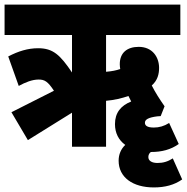

<svg xmlns="http://www.w3.org/2000/svg" viewBox="-20 -642 817 840"><path d="M102 -29 295 -149V0H444V-201C479 -204 513 -212 542 -222C546 -214 550 -206 554 -198C509 -180 483 -149 483 -99C483 -60 499 -29 528 -8C509 10 499 34 499 61C499 134 561 178 653 178C702 178 743 167 777 143L736 51C714 65 694 71 669 71C645 71 629 62 629 45C629 36 633 28 640 23C687 23 727 13 762 -12L720 -104C698 -90 676 -84 653 -84C625 -84 614 -92 614 -105C614 -119 629 -128 668 -133L683 -134L700 -177C679 -207 659 -238 644 -268C670 -291 676 -319 676 -345C676 -392 647 -437 587 -437C537 -437 504 -412 504 -361C504 -353 505 -347 506 -340C489 -334 469 -330 444 -328V-489H769V-622H0V-489H295V-325C243 -402 212 -431 147 -431C102 -431 60 -418 16 -395L62 -266C91 -282 121 -294 149 -294C175 -294 189 -286 216 -245L30 -151Z"/></svg>

Font: Noto Sans Devanagari ExtraCondensed Black
Style: Regular
Weight: 900
Width: 2
Designer: Jelle Bosma - Monotype Design Team
Foundry: Monotype Imaging Inc.
Version: Version 2.004